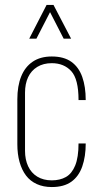

<svg xmlns="http://www.w3.org/2000/svg" viewBox="-20 -749 406 775"><path d="M189 6Q155 6 128.5 -6Q102 -18 85 -40.5Q68 -63 59 -95Q50 -127 50 -167V-348Q50 -402 65.5 -440.5Q81 -479 112 -500Q143 -521 189 -521Q238 -521 268 -499.5Q298 -478 312 -438.5Q326 -399 326 -345H297Q297 -430 267.5 -462Q238 -494 189 -494Q155 -494 130.5 -479Q106 -464 93.5 -437.5Q81 -411 81 -375V-140Q81 -105 93.5 -78Q106 -51 130.5 -36Q155 -21 189 -21Q222 -21 246 -34.5Q270 -48 283.5 -81Q297 -114 297 -170H326Q326 -117 312 -77Q298 -37 268 -15.5Q238 6 189 6ZM98 -593 168 -729H196L267 -593H237L182 -700L127 -593Z"/></svg>

Font: Hubot Sans Condensed ExtraLight
Style: Regular
Weight: 200
Width: 3
Designer: Deni Anggara
Foundry: GitHub, Inc., Subsidiary of Microsoft Corporation
Version: Version 2.000